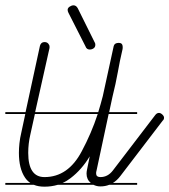

<svg xmlns="http://www.w3.org/2000/svg" viewBox="-20 -708 636 721"><path d="M495 -14H390Q375 -8 357 -8Q343 -8 331 -14H197Q173 -7 147 -7Q124 -7 107 -14H0V-21H94Q82 -29 74 -41Q51 -75 51 -134Q51 -151 53 -170Q55 -189 60 -210L75 -280H0V-287H76L130 -536Q134 -550 147 -550Q156 -550 161 -544.5Q166 -539 166 -533V-528L112 -287H349Q358 -316 366 -347L407 -535Q410 -547 426 -547Q438 -547 440 -537.5Q442 -528 439 -518Q430 -480 422.5 -437.5Q415 -395 402 -343L390 -287H495V-280H388L342 -65Q341 -63 341 -58Q341 -49 345.5 -46Q350 -43 357 -43Q385 -43 404 -68L563 -276Q569 -284 577 -284Q583 -284 589.5 -278Q596 -272 596 -266Q596 -259 591 -255L432 -47Q419 -30 404 -21H495ZM86 -134Q86 -43 147 -43Q236 -43 287 -140Q323 -207 347 -280H111L94 -203Q86 -169 86 -134ZM335 -550Q338 -546 338 -540Q338 -531 331.5 -526.5Q325 -522 317 -522Q305 -522 301 -534L237 -660Q234 -666 234 -671Q234 -678 241.5 -683Q249 -688 256 -688Q266 -688 272 -677ZM305 -56Q305 -63 307 -72L317 -121Q287 -71 245 -39Q231 -28 215 -21H321Q305 -34 305 -56Z"/></svg>

Font: Gruenewald VA 3. Klasse
Style: Regular
Weight: 400
Designer: Peter Wiegel
Foundry: Peter Wiegel, nach dem Schriftentwurf von Dr. H. Gr¸newald
Version: Version 0.007